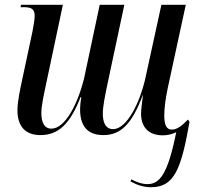

<svg xmlns="http://www.w3.org/2000/svg" viewBox="-20 -556 834 803"><path d="M612 227C709 227 738 151 773 -48L769 -46C770 -47 771 -48 771 -49L766 -56C743 -32 722 -14 699 -14C676 -14 667 -33 667 -74C667 -100 672 -143 681 -185L757 -536H655L586 -220C565 -131 512 -16 453 -16C422 -16 410 -43 410 -81C410 -112 420 -158 427 -193L500 -536H397L331 -225C304 -119 252 -18 195 -18C164 -18 153 -46 153 -84C153 -114 163 -158 172 -201L243 -536H68L66 -526H79C111 -526 125 -518 125 -491C125 -478 122 -456 116 -425L72 -219C64 -181 53 -132 53 -94C53 -29 85 9 149 9C224 9 273 -37 317 -150L320 -149C318 -140 315 -115 315 -98C315 -34 342 9 412 9C486 9 532 -38 577 -158H578C576 -141 570 -102 570 -80C570 -28 598 10 661 10C682 10 701 5 717 -3C682 172 648 214 597 214C573 214 550 205 529 194L526 203C554 218 580 227 612 227Z"/></svg>

Font: Noto Serif Display Condensed Medium
Style: Italic
Weight: 500
Width: 3
Italic angle: -12°
Designer: Monotype Design Team
Foundry: Monotype Imaging Inc.
Version: Version 2.009